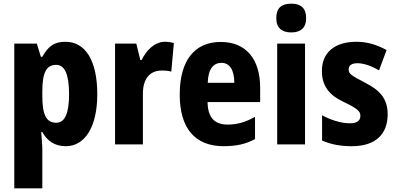

<svg xmlns="http://www.w3.org/2000/svg" viewBox="-20 -788 2167 1048"><path d="M337 -560C279 -560 244 -538 211 -478H203L181 -550H58V240H211V30C211 4 208 -28 205 -67H211C238 -18 280 10 339 10C443 10 511 -94 511 -274C511 -456 447 -560 337 -560ZM287 -434C333 -434 357 -383 357 -274C357 -169 334 -118 287 -118C231 -118 211 -165 211 -264V-289C211 -390 232 -434 287 -434Z M880 -560C823 -560 777 -511 753 -460H746L724 -550H608V0H760V-277C760 -363 802 -403 863 -403C886 -403 902 -401 915 -397L929 -553C912 -558 895 -560 880 -560Z M1185 -559C1043 -559 961 -459 961 -272C961 -89 1043 10 1201 10C1271 10 1323 -2 1372 -29V-150C1319 -121 1276 -108 1222 -108C1149 -108 1114 -149 1113 -231H1400V-309C1400 -468 1321 -559 1185 -559ZM1189 -445C1234 -445 1259 -405 1259 -336H1114C1116 -413 1146 -445 1189 -445Z M1570 -768C1517 -768 1488 -745 1488 -689C1488 -635 1519 -611 1570 -611C1620 -611 1651 -635 1651 -689C1651 -744 1622 -768 1570 -768ZM1645 -550H1493V0H1645Z M2096 -165C2096 -252 2050 -297 1974 -336C1897 -376 1883 -385 1883 -409C1883 -431 1900 -443 1931 -443C1968 -443 2011 -426 2049 -404L2090 -515C2036 -544 1985 -560 1925 -560C1808 -560 1737 -502 1737 -401C1737 -319 1777 -269 1853 -233C1933 -195 1947 -180 1947 -156C1947 -128 1928 -115 1889 -115C1841 -115 1783 -134 1738 -159V-21C1788 1 1840 10 1900 10C2028 10 2096 -53 2096 -165Z"/></svg>

Font: Noto Sans Lao Looped Condensed ExtraBold
Style: Regular
Weight: 800
Width: 3
Designer: Mark Frömberg, Ben Mitchell
Foundry: The Fontpad Ltd
Version: Version 1.002